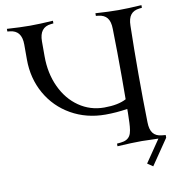

<svg xmlns="http://www.w3.org/2000/svg" viewBox="-93 -817 970 1043"><g transform="rotate(-10 392.0 -295.0)"><path d="M190.4 -632.3V-549.8Q190.4 -456.1 225.6 -380.6Q260.7 -305.2 322.8 -262.5Q384.8 -219.7 461.9 -219.7Q539.1 -219.7 583.5 -243.7Q584 -280.3 584 -366.2Q584 -505.4 581.1 -632.3Q580.6 -672.9 564.7 -692.9Q548.8 -712.9 516.6 -716.3L502.9 -717.8V-732.4Q577.6 -727.5 629.9 -727.5Q682.1 -727.5 756.8 -732.4V-717.8L743.2 -716.3Q710.9 -712.9 695.1 -692.9Q679.2 -672.9 678.7 -632.3Q675.8 -505.4 675.8 -366.2Q675.8 -227.1 678.7 -100.1Q679.2 -59.6 695.1 -39.6Q710.9 -19.5 743.2 -16.6L764.2 -14.6V0L668 141.1L637.7 120.6L721.7 -2.4Q659.2 -4.9 629.9 -4.9Q577.1 -4.9 495.6 0V-14.6L516.6 -16.6Q535.6 -18.6 548.1 -25.4Q560.5 -32.2 567.6 -43.9Q574.7 -55.7 577.6 -74Q580.6 -92.3 581.5 -115.5Q582.5 -138.7 583 -169.9Q583 -183.6 583 -190.4Q521.5 -180.7 461.9 -180.7Q357.4 -180.7 272.9 -228.5Q188.5 -276.4 140.6 -360.8Q92.8 -445.3 92.8 -549.8V-632.3Q92.8 -710 28.3 -716.3L14.6 -717.8V-732.4Q89.4 -727.5 141.6 -727.5Q193.8 -727.5 268.6 -732.4V-717.8L254.9 -716.3Q190.4 -710 190.4 -632.3Z"/></g></svg>

Font: Flanker
Style: Regular
Weight: 400
Designer: Flanker
Foundry: Flanker
Version: Version 2.027